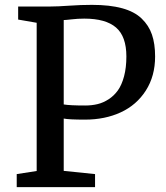

<svg xmlns="http://www.w3.org/2000/svg" viewBox="-20 -770 685 790"><path d="M48.8 0V-53.7L130.9 -66.4V-676.3L54.7 -689.5V-743.2H187Q216.8 -743.2 264.6 -746.6Q312.5 -750 358.4 -750Q431.6 -750 482.4 -736.1Q533.2 -722.2 562.7 -693.8Q592.3 -665.5 605.2 -627.7Q618.2 -589.8 618.2 -537.6Q618.2 -457 580.1 -397.5Q542 -337.9 477.1 -307.9Q412.1 -277.8 329.6 -277.8Q263.2 -277.8 242.2 -282.2V-66.9L371.1 -53.7V0ZM242.2 -340.3Q267.1 -335.9 330.6 -335.9Q357.9 -335.9 381.3 -341.6Q404.8 -347.2 427 -361.6Q449.2 -376 465.1 -398.2Q481 -420.4 490.5 -456.1Q500 -491.7 500 -537.6Q500 -620.1 457.5 -656.7Q415 -693.4 326.7 -693.4Q300.3 -693.4 274.9 -690.4Q249.5 -687.5 242.2 -687.5Z"/></svg>

Font: HaufeMerriweather
Style: Regular
Weight: 400
Designer: Eben Sorkin ( eben@eyebytes.com )
Foundry: Eben Sorkin
Version: Version 1.56